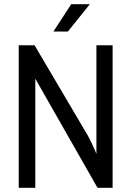

<svg xmlns="http://www.w3.org/2000/svg" viewBox="-20 -897 627 917"><path d="M304.1 -746.3H235L320.2 -877.1H409.2ZM148.6 0H69.5V-680.7H145.1L397.5 -252.8Q404.4 -241.5 415.3 -218.7Q426.2 -195.9 433.5 -179L440.5 -162V-680.7H517.8V0H445.7L148.6 -521.3Z"/></svg>

Font: Puralecka Narrow
Style: Regular
Weight: 400
Designer: Hector Gatti, Marcela Romero, Pablo Cosgaya and Nicolas Silva
Version: Version 1.004;PS 001.004;hotconv 1.0.70;makeotf.lib2.5.58329